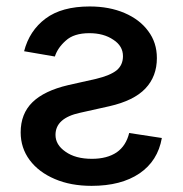

<svg xmlns="http://www.w3.org/2000/svg" viewBox="-20 -573 576 603"><path d="M55.7 -412.1Q72.3 -476.6 123 -514.6Q173.8 -552.7 261.7 -552.7Q323.2 -552.7 371.1 -532.2Q418.9 -511.7 445.3 -475.6Q472.7 -439.5 472.7 -390.6Q472.7 -333 436.5 -294.9Q400.4 -256.8 323.2 -239.3Q293 -232.4 231.4 -218.8Q154.3 -202.1 154.3 -149.4Q154.3 -118.2 185.5 -96.7Q216.8 -74.2 268.6 -74.2Q316.4 -74.2 346.7 -94.7Q376 -115.2 385.7 -155.3Q419.9 -150.4 488.3 -139.6Q475.6 -67.4 418 -28.3Q360.4 10.7 267.6 10.7Q202.1 10.7 152.3 -10.7Q101.6 -32.2 73.2 -70.3Q44.9 -108.4 44.9 -157.2Q44.9 -215.8 82 -252Q119.1 -288.1 194.3 -305.7Q222.7 -312.5 281.2 -325.2Q326.2 -335.9 346.7 -352.5Q366.2 -369.1 366.2 -396.5Q366.2 -428.7 335.9 -448.2Q305.7 -468.8 260.7 -468.8Q211.9 -468.8 186.5 -445.3Q161.1 -422.9 152.3 -395.5Q120.1 -401.4 55.7 -412.1Z"/></svg>

Font: DeepSea
Style: Medium
Weight: 500
Designer: Stem
Version: Version 3.019;git-0a5106e0b